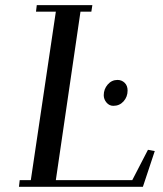

<svg xmlns="http://www.w3.org/2000/svg" viewBox="-20 -722 631 742"><path d="M53.2 0 56.2 -25.9H99.1L195.8 -676.8H119.1L122.1 -702.1H336.9L333 -676.8H291L195.8 -25.9H491.2L551.8 -143.1L578.1 -138.2L532.2 0ZM380.9 -354Q380.9 -377.4 396.2 -395.3Q411.6 -413.1 434.1 -413.1Q450.2 -413.1 461.7 -402.1Q473.1 -391.1 473.1 -372.1Q473.1 -347.7 457.5 -330.3Q441.9 -313 418 -313Q402.3 -313 391.6 -325.7Q380.9 -338.4 380.9 -354Z"/></svg>

Font: Dehuti Alt
Style: Bold-Italic
Weight: 700
Version: Version 1.2